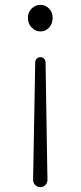

<svg xmlns="http://www.w3.org/2000/svg" viewBox="-20 -565 335 796"><path d="M117.2 180.7 118.2 127 126 -306.6Q126 -315.4 132.3 -321.8Q138.7 -328.1 147.5 -328.1Q156.2 -328.1 162.6 -321.8Q168.9 -315.4 168.9 -306.6L175.8 127L176.8 180.7Q176.8 193.4 168 202.1Q159.2 210.9 147 210.9Q134.8 210.9 126 202.1Q117.2 193.4 117.2 180.7ZM147.5 -434.6Q127 -434.6 111.3 -450.7Q95.7 -466.8 95.7 -491.2Q95.7 -514.6 111.3 -529.8Q127 -544.9 147.5 -544.9Q168 -544.9 183.1 -529.8Q198.2 -514.6 198.2 -491.2Q198.2 -465.8 183.1 -450.2Q168 -434.6 147.5 -434.6Z"/></svg>

Font: irohamaru Light
Style: Regular
Weight: 200
Designer: [Source Han Sans]
Ryoko NISHIZUKA  (kana & ideographs); Paul D. Hunt (Latin, Greek & Cyrillic); Wenlong ZHANG  (bopomofo
Version: Version 1.01